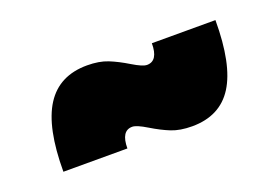

<svg xmlns="http://www.w3.org/2000/svg" viewBox="-45 -538 609 420"><g transform="rotate(-20 259.5 -328.0)"><path d="M346 -226Q318 -226 298 -234Q278 -242 255 -256Q232 -270 222 -270Q196 -270 196 -229H47Q47 -332 78.5 -381Q110 -430 175 -430Q203 -430 223 -422Q243 -414 266 -400Q289 -386 299 -386Q325 -386 325 -427H473Q473 -324 442 -275Q411 -226 346 -226Z"/></g></svg>

Font: Argentum Sans Black
Style: Regular
Weight: 900
Designer: Julieta Ulanovsky (Modified by Cristiano Sobral)
Foundry: Julieta Ulanovsky
Version: Version 1.000; ttfautohint (v1.5.65-e2d9)